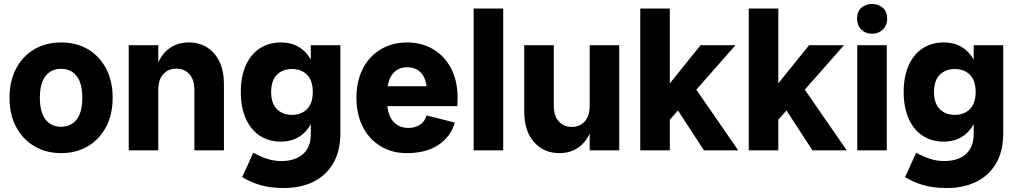

<svg xmlns="http://www.w3.org/2000/svg" viewBox="-20 -758 5131 968"><path d="M288.1 14Q212 14 153 -21Q94 -56 61 -118.6Q28 -181.2 28 -265Q28 -349 61 -412Q94 -475 153 -509.5Q212 -544 288.1 -544Q365.2 -544 423.6 -509.5Q482 -475 515 -412Q548 -349 548 -265Q548 -181.2 515 -118.6Q482 -56 423.6 -21Q365.2 14 288.1 14ZM287.6 -119Q338 -119 366.5 -155.5Q395 -192 395 -265Q395 -338 366.5 -374.5Q338 -411 287.6 -411Q238 -411 209.5 -374.5Q181 -338 181 -265Q181 -192 209.5 -155.5Q238 -119 287.6 -119Z M960 0V-304Q960 -357 934.5 -384.5Q909 -412 869 -412Q829 -412 803.5 -384.5Q778 -357 778 -304H752Q752 -381 774 -434.5Q796 -488 836.5 -516Q877 -544 932 -544Q984 -544 1024 -519Q1064 -494 1086.5 -447Q1109 -400 1109 -334V0ZM629 0V-530H778V0Z M1411 190Q1343 190 1292.5 175Q1242 160 1201 135L1257 12Q1291 31 1326 42.5Q1361 54 1399 54Q1443 54 1476.5 39Q1510 24 1528.5 -6Q1547 -36 1547 -80V-177L1566 -294L1547 -393V-530H1696V-87Q1696 4 1660 65.5Q1624 127 1560 158.5Q1496 190 1411 190ZM1396 -44Q1335 -44 1289.5 -74Q1244 -104 1219 -160.5Q1194 -217 1194 -294Q1194 -372 1219 -428Q1244 -484 1289.5 -514Q1335 -544 1396 -544Q1476 -544 1524.5 -489.5Q1573 -435 1573 -334V-255Q1573 -155 1524.5 -99.5Q1476 -44 1396 -44ZM1452 -179Q1500 -179 1528.5 -208.5Q1557 -238 1557 -294Q1557 -351 1528.5 -380.5Q1500 -410 1452 -410Q1404 -410 1375.5 -380.5Q1347 -351 1347 -294Q1347 -238 1375.5 -208.5Q1404 -179 1452 -179Z M2030 14Q1956 14 1898.5 -21Q1841 -56 1809 -119Q1777 -182 1777 -265Q1777 -349 1809.5 -412Q1842 -475 1900 -509.5Q1958 -544 2032 -544Q2107 -544 2164.5 -509.5Q2222 -475 2254.5 -412.5Q2287 -350 2287 -265Q2287 -254 2286.5 -244Q2286 -234 2286 -223H1860V-323H2176L2135 -265Q2135 -349 2108.5 -384Q2082 -419 2032 -419Q1986 -419 1958 -383.5Q1930 -348 1930 -265Q1930 -187 1959 -150Q1988 -113 2039 -113Q2072 -113 2096.5 -128.5Q2121 -144 2131 -176L2273 -140Q2254 -71 2192 -28.5Q2130 14 2030 14Z M2368 0V-715H2517V0Z M2800 14Q2722.2 14 2672.6 -41.5Q2623 -97 2623 -196V-530H2772V-226Q2772 -173.1 2797.5 -145.6Q2823 -118 2863 -118Q2903 -118 2928 -145.6Q2953 -173.1 2953 -226H2980Q2980 -150 2958 -96Q2936 -42 2895.5 -14Q2855 14 2800 14ZM2953 0V-530H3102V0Z M3346 -142V-324L3512 -530H3688ZM3208 0V-715H3357V0ZM3529 0 3374 -238 3465 -343 3702 0Z M3893 -142V-324L4059 -530H4235ZM3755 0V-715H3904V0ZM4076 0 3921 -238 4012 -343 4249 0Z M4302 0V-530H4451V0ZM4377 -588Q4344 -588 4322.5 -609.2Q4301 -630.4 4301 -664.1Q4301 -699 4322.5 -718.5Q4344 -738 4376.5 -738Q4409 -738 4431 -718.5Q4453 -699 4453 -664.1Q4453 -630.4 4430.9 -609.2Q4408.9 -588 4377 -588Z M4753 190Q4685 190 4634.5 175Q4584 160 4543 135L4599 12Q4633 31 4668 42.5Q4703 54 4741 54Q4785 54 4818.5 39Q4852 24 4870.5 -6Q4889 -36 4889 -80V-177L4908 -294L4889 -393V-530H5038V-87Q5038 4 5002 65.5Q4966 127 4902 158.5Q4838 190 4753 190ZM4738 -44Q4677 -44 4631.5 -74Q4586 -104 4561 -160.5Q4536 -217 4536 -294Q4536 -372 4561 -428Q4586 -484 4631.5 -514Q4677 -544 4738 -544Q4818 -544 4866.5 -489.5Q4915 -435 4915 -334V-255Q4915 -155 4866.5 -99.5Q4818 -44 4738 -44ZM4794 -179Q4842 -179 4870.5 -208.5Q4899 -238 4899 -294Q4899 -351 4870.5 -380.5Q4842 -410 4794 -410Q4746 -410 4717.5 -380.5Q4689 -351 4689 -294Q4689 -238 4717.5 -208.5Q4746 -179 4794 -179Z"/></svg>

Font: Radio Canada Big
Style: Regular
Weight: 400
Designer: Étienne Aubert Bonn
Foundry: Coppers and Brasses
Version: Version 1.001